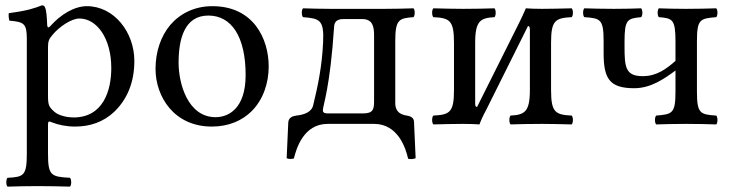

<svg xmlns="http://www.w3.org/2000/svg" viewBox="-20 -462 2726 716"><path d="M156 -368C155 -398 153 -424 148 -434C146 -439 144 -442 136 -442C108 -431 82 -422 13 -413C11 -407 13 -391 15 -385C69 -380 80 -375 80 -317V110C80 193 69 198 8 201C2 207 2 228 8 234C43 233 80 232 120 232C160 232 208 233 241 234C247 228 247 207 241 201C170 197 159 193 159 110V2C159 -11 163 -10 173 -6C198 4 228 10 260 10C316 10 366 -7 407 -46C454 -92 481 -154 481 -235C481 -341 406 -439 304 -439C258 -439 207 -409 167 -364C161 -358 157 -358 156 -368ZM175 -331C201 -363 247 -393 276 -393C340 -393 395 -321 395 -208C395 -126 366 -24 254 -24C236 -24 201 -29 183 -45C163 -63 159 -69 159 -105V-287C159 -308 163 -317 175 -331Z M560 -205C560 -103 628 10 770 10C834 10 883 -13 917 -46C962 -90 982 -153 982 -214C982 -318 925 -439 772 -439C706 -439 652 -412 615 -369C579 -326 560 -268 560 -205ZM757 -404C843 -404 896 -326 896 -182C896 -56 831 -25 784 -25C680 -25 646 -151 646 -228C646 -315 667 -404 757 -404Z M1212 -429C1179 -429 1140 -430 1110 -431C1104 -425 1104 -404 1110 -398C1171 -393 1189 -389 1185 -306C1181 -214 1165 -140 1148 -70C1142 -43 1113 -34 1085 -31C1070 -29 1056 -23 1055 -5L1049 128C1056 131 1064 132 1076 129C1085 92 1112 0 1202 0H1375C1464 0 1493 90 1502 130C1511 132 1520 132 1530 128L1524 -6C1524 -20 1516 -28 1497 -31C1479 -34 1454 -41 1454 -78V-307C1454 -389 1467 -394 1522 -398C1528 -404 1528 -425 1522 -431C1492 -430 1454 -429 1414 -429ZM1184 -51C1184 -68 1211 -134 1226 -363C1227 -378 1234 -391 1261 -391H1330C1370 -391 1375 -363 1375 -329V-88C1375 -55 1373 -39 1333 -39H1204C1193 -39 1184 -40 1184 -51Z M1759 -63C1756 -63 1752 -65 1752 -75V-303C1752 -386 1773 -395 1824 -398C1830 -404 1830 -425 1824 -431C1801 -430 1744 -429 1707 -429C1674 -429 1634 -430 1596 -431C1590 -425 1590 -404 1596 -398C1657 -395 1673 -386 1673 -303V-126C1673 -43 1657 -34 1596 -31C1590 -25 1590 -4 1596 2C1635 1 1675 0 1707 0C1730 0 1757 1 1768 2C1773 -12 1782 -32 1793 -52L1949 -365C1952 -365 1956 -363 1956 -353V-126C1956 -43 1935 -34 1884 -31C1878 -25 1878 -4 1884 2C1907 1 1961 0 2001 0C2032 0 2073 1 2112 2C2118 -4 2118 -25 2112 -31C2051 -34 2035 -43 2035 -126V-303C2035 -386 2051 -395 2112 -398C2118 -404 2118 -425 2112 -431C2072 -430 2032 -429 2001 -429C1979 -429 1951 -430 1941 -431C1933 -413 1924 -392 1915 -375Z M2309 -307C2309 -390 2320 -393 2371 -398C2377 -404 2377 -425 2371 -431C2347 -430 2309 -429 2269 -429C2226 -429 2192 -430 2159 -431C2153 -425 2153 -404 2159 -398C2220 -394 2231 -390 2231 -307V-264C2231 -170 2252 -133 2345 -133C2408 -133 2458 -169 2499 -199V-122C2499 -39 2488 -36 2427 -31C2421 -25 2421 -4 2427 2C2460 1 2495 0 2539 0C2582 0 2619 1 2651 2C2657 -4 2657 -25 2651 -31C2590 -35 2579 -39 2579 -122V-307C2579 -390 2590 -393 2651 -398C2657 -404 2657 -425 2651 -431C2617 -430 2583 -429 2539 -429C2500 -429 2460 -430 2437 -431C2431 -425 2431 -404 2437 -398C2488 -394 2499 -390 2499 -307V-235C2465 -205 2429 -178 2377 -178C2312 -178 2309 -212 2309 -290Z"/></svg>

Font: Libertinus Math
Style: Regular
Weight: 400
Designer: Philipp H. Poll, Khaled Hosny
Foundry: Caleb Maclennan
Version: Version 7.050;RELEASE